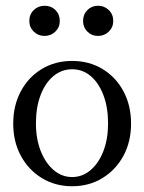

<svg xmlns="http://www.w3.org/2000/svg" viewBox="-20 -637 502 668"><path d="M231 11Q172 11 125.5 -17.5Q79 -46 52.5 -95Q26 -144 26 -207Q26 -270 52.5 -319.5Q79 -369 125.5 -397Q172 -425 231 -425Q290 -425 336.5 -397Q383 -369 409.5 -319.5Q436 -270 436 -207Q436 -144 409.5 -95Q383 -46 336.5 -17.5Q290 11 231 11ZM231 -21Q267 -21 295.5 -45.5Q324 -70 340 -112Q356 -154 356 -208Q356 -263 340 -305.5Q324 -348 296 -372Q268 -396 231 -396Q194 -396 165.5 -372Q137 -348 121 -305.5Q105 -263 105 -208Q105 -154 121.5 -112Q138 -70 166.5 -45.5Q195 -21 231 -21ZM135 -512Q113 -512 97.5 -527Q82 -542 82 -564Q82 -587 97.5 -602Q113 -617 135 -617Q158 -617 173 -602Q188 -587 188 -564Q188 -542 172.5 -527Q157 -512 135 -512ZM321 -512Q299 -512 284 -527Q269 -542 269 -564Q269 -587 284 -602Q299 -617 321 -617Q343 -617 358.5 -602Q374 -587 374 -564Q374 -542 358.5 -527Q343 -512 321 -512Z"/></svg>

Font: Junicode
Style: Regular
Weight: 400
Designer: Peter S. Baker
Version: Version 2.100; ttfautohint (v1.8.4)